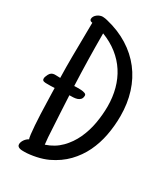

<svg xmlns="http://www.w3.org/2000/svg" viewBox="-179 -786 769 881"><g transform="rotate(30 205.5 -345.5)"><path d="M144.5 -363.3Q148.9 -363.3 159.4 -363.8Q169.9 -364.3 180.9 -363.5Q191.9 -362.8 200.4 -359.6Q209 -356.4 209 -349.6Q209 -336.4 202.6 -329.3Q196.3 -322.3 186.8 -319.3Q177.2 -316.4 166.5 -315.9Q155.8 -315.4 146.5 -315.4Q148.9 -270.5 151.1 -226.3Q153.3 -182.1 156.2 -137.7Q157.7 -99.1 162.1 -62.5Q208 -77.6 239.3 -109.4Q270.5 -141.1 289.3 -181.9Q308.1 -222.7 316.2 -268.8Q324.2 -314.9 324.2 -358.4Q324.2 -407.2 312.5 -450.7Q300.8 -494.1 277.6 -530Q254.4 -565.9 219.5 -593.5Q184.6 -621.1 138.7 -638.7V-636.7Q138.7 -499.5 144.5 -363.3ZM5.9 -323.2Q5.9 -330.1 8.8 -335.9Q13.7 -349.1 19.3 -355Q24.9 -360.8 32.2 -362.8Q39.6 -364.7 48.8 -364Q58.1 -363.3 70.3 -363.3Q69.3 -392.1 69.3 -419.9Q69.3 -447.8 69.3 -475.6Q69.3 -521.5 70.3 -565.9Q71.3 -610.4 71.3 -656.2Q65.9 -656.2 61.3 -659.2Q56.6 -662.1 56.6 -668Q56.6 -675.8 60.8 -682.4Q64.9 -689 71.3 -693.8Q77.6 -698.7 85.2 -701.4Q92.8 -704.1 99.6 -704.1Q106.4 -704.1 112.3 -702.9Q118.2 -701.7 125 -700.2Q189.9 -684.6 240.7 -652.8Q291.5 -621.1 326.4 -575.9Q361.3 -530.8 379.4 -473.4Q397.5 -416 397.5 -349.6Q397.5 -296.9 387.9 -246.8Q378.4 -196.8 357.2 -152.8Q335.9 -108.9 301.5 -73.2Q267.1 -37.6 216.8 -13.7Q204.1 -7.8 189 -2.9Q173.8 2 157.7 5.4Q141.6 8.8 126 10.7Q110.4 12.7 96.7 12.7Q91.3 12.7 84.7 12.5Q78.1 12.2 72.3 10.5Q66.4 8.8 62.5 4.9Q58.6 1 58.6 -5.9Q58.6 -11.7 61 -18.1Q63.5 -24.4 67.6 -30.3Q71.8 -36.1 77.1 -40.8Q82.5 -45.4 87.9 -47.9Q85 -52.2 82.8 -71.3Q80.6 -90.3 78.6 -116.9Q76.7 -143.6 75.4 -174.1Q74.2 -204.6 73.5 -232.4Q72.8 -260.3 72 -281.5Q71.3 -302.7 71.3 -310.5Q61 -309.6 50.8 -309.6Q40.5 -309.6 30.3 -309.6Q26.4 -309.6 22 -309.8Q17.6 -310.1 13.9 -311.3Q10.3 -312.5 8.1 -315.2Q5.9 -317.9 5.9 -323.2Z"/></g></svg>

Font: Just Another Hand
Style: Regular
Weight: 400
Designer: Astigmatic (AOETI)
Foundry: Astigmatic (AOETI)
Version: Version 1.001